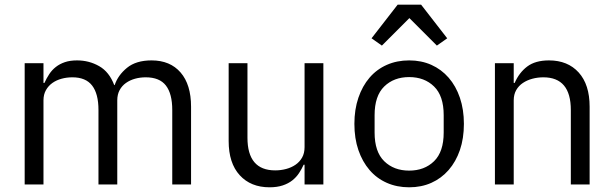

<svg xmlns="http://www.w3.org/2000/svg" viewBox="-20 -785 2609 817"><path d="M85 0V-516H165V-432H169Q178 -452 189.5 -469.5Q201 -487 217.5 -500Q234 -513 256 -520.5Q278 -528 308 -528Q359 -528 402 -503.5Q445 -479 466 -423H468Q482 -465 520.5 -496.5Q559 -528 625 -528Q704 -528 748.5 -476.5Q793 -425 793 -331V0H713V-317Q713 -386 686 -421Q659 -456 600 -456Q576 -456 554.5 -450Q533 -444 516 -432Q499 -420 489 -401.5Q479 -383 479 -358V0H399V-317Q399 -386 372 -421Q345 -456 288 -456Q264 -456 242 -450Q220 -444 203 -432Q186 -420 175.5 -401.5Q165 -383 165 -358V0Z M1276 -84H1272Q1264 -66 1252.5 -48.5Q1241 -31 1224 -17.5Q1207 -4 1183 4Q1159 12 1127 12Q1047 12 1000 -39.5Q953 -91 953 -185V-516H1033V-199Q1033 -60 1151 -60Q1175 -60 1197.5 -66Q1220 -72 1237.5 -84Q1255 -96 1265.5 -114.5Q1276 -133 1276 -159V-516H1356V0H1276Z M1721 12Q1669 12 1626 -7Q1583 -26 1552.5 -61.5Q1522 -97 1505 -146.5Q1488 -196 1488 -258Q1488 -319 1505 -369Q1522 -419 1552.5 -454.5Q1583 -490 1626 -509Q1669 -528 1721 -528Q1773 -528 1815.5 -509Q1858 -490 1889 -454.5Q1920 -419 1937 -369Q1954 -319 1954 -258Q1954 -196 1937 -146.5Q1920 -97 1889 -61.5Q1858 -26 1815.5 -7Q1773 12 1721 12ZM1721 -59Q1786 -59 1827 -99Q1868 -139 1868 -221V-295Q1868 -377 1827 -417Q1786 -457 1721 -457Q1656 -457 1615 -417Q1574 -377 1574 -295V-221Q1574 -139 1615 -99Q1656 -59 1721 -59ZM1772 -765 1883 -622 1839 -591 1722 -708 1605 -591 1561 -622 1672 -765Z M2086 0V-516H2166V-432H2170Q2189 -476 2223.5 -502Q2258 -528 2316 -528Q2396 -528 2442.5 -476.5Q2489 -425 2489 -331V0H2409V-317Q2409 -456 2292 -456Q2268 -456 2245.5 -450Q2223 -444 2205 -432Q2187 -420 2176.5 -401.5Q2166 -383 2166 -358V0Z"/></svg>

Font: IBM Plex Sans Devanagari
Style: Regular
Weight: 400
Designer: Mike Abbink, Paul van der Laan, Pieter van Rosmalen, Erin McLaughlin
Foundry: Bold Monday
Version: Version 1.1